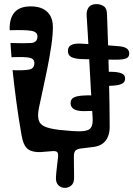

<svg xmlns="http://www.w3.org/2000/svg" viewBox="-20 -725 648 933"><path d="M284 -37Q284 -37 284 -37Q284 -37 284 -37Q284 -37 284 -37Q284 -37 284 -37Q284 -37 284 -37Q284 -37 284 -37Q284 -37 284 -37Q284 -37 284 -37ZM380 -37Q380 -37 380 -37Q380 -37 380 -37Q380 -37 380 -37Q380 -37 380 -37Q380 -37 380 -37Q380 -37 380 -37Q380 -37 380 -37Q380 -37 380 -37ZM550 -501Q582.5 -499 595.2 -490Q608 -481 608 -465Q608 -447 592.5 -441Q577 -435 546 -435Q503.5 -435 460.2 -435.8Q417 -436.5 374 -438Q342 -439.5 326 -448.2Q310 -457 310 -477Q310 -499 327.2 -506.8Q344.5 -514.5 372 -513Q420 -511 463.8 -508Q507.5 -505 550 -501ZM476 -306 472 -377Q505 -377 531.2 -375.8Q557.5 -374.5 572.8 -367.5Q588 -360.5 588 -344Q588 -326 573.5 -318.5Q559 -311 533.8 -309.2Q508.5 -307.5 476 -306ZM450 -187Q437.5 -186.5 420.5 -185.8Q403.5 -185 387 -185Q323 -185 323 -224Q323 -243 338.5 -251.2Q354 -259.5 390 -261Q406.5 -262 423.5 -261.5Q440.5 -261 451 -261Q476 -261 484 -251.2Q492 -241.5 492 -227Q492 -210 481.2 -199.2Q470.5 -188.5 450 -187ZM187 -621Q192.5 -621 197 -621Q201.5 -621 206 -621Q233.5 -618.5 229 -581Q227.5 -570 221 -565.2Q214.5 -560.5 204 -559Q201 -559 195.2 -558.8Q189.5 -558.5 185 -559Q174.5 -561.5 168 -570Q161.5 -578.5 163 -594Q164 -608.5 170.2 -614.5Q176.5 -620.5 187 -621ZM118 -663Q123.5 -663 128 -663Q132.5 -663 137 -663Q152 -661.5 157.2 -651.8Q162.5 -642 160 -623Q158.5 -612 152 -607.2Q145.5 -602.5 135 -601Q132 -601 126.2 -600.8Q120.5 -600.5 116 -601Q105.5 -603.5 99 -612Q92.5 -620.5 94 -636Q95.5 -661.5 118 -663ZM198 -368Q198 -368 198 -368Q198 -368 198 -368Q198 -368 198 -368Q198 -368 198 -368Q198 -368 198 -368Q198 -368 198 -368Q198 -368 198 -368Q198 -368 198 -368ZM178 14Q138.5 16 116.2 0Q94 -16 85 -66Q70 -151.5 59.2 -232.5Q48.5 -313.5 41 -384Q96.5 -382 121.8 -387Q147 -392 147 -418Q147 -439 125 -444.2Q103 -449.5 36 -447Q34.5 -465 33.2 -482.2Q32 -499.5 31 -516Q98.5 -514 130.2 -516Q162 -518 162 -548Q162 -570 132.5 -575.2Q103 -580.5 27 -578Q27 -579 27 -579.2Q27 -579.5 27 -580Q25 -634 49.8 -664Q74.5 -694 130 -694Q181 -694 209 -668Q237 -642 237 -593Q237 -554.5 229 -500.8Q221 -447 209.5 -390Q198 -333 186.8 -282.8Q175.5 -232.5 169 -200Q162 -163 167.8 -142Q173.5 -121 197 -110.2Q220.5 -99.5 267 -94Q339 -86 374.8 -87.2Q410.5 -88.5 421.5 -104Q432.5 -119.5 430 -154Q425.5 -219.5 421.5 -291Q417.5 -362.5 413.8 -431Q410 -499.5 406.8 -556.5Q403.5 -613.5 401 -650Q399.5 -673.5 410.8 -689.2Q422 -705 449 -705Q468.5 -705 484 -694.8Q499.5 -684.5 500 -656Q502.5 -588.5 505 -511.5Q507.5 -434.5 509.2 -359Q511 -283.5 512 -218.5Q513 -153.5 513 -110Q513 -82.5 504.8 -61.5Q496.5 -40.5 479.2 -27.5Q462 -14.5 435 -11Q398.5 -6 377.5 -4Q356.5 -2 347.8 5.8Q339 13.5 339 35Q339 50 339.2 70.5Q339.5 91 339.8 110Q340 129 340 140Q340 165.5 325.8 176.8Q311.5 188 295 188Q276.5 188 263.2 174.5Q250 161 252 135Q253 115.5 256.5 87Q260 58.5 262 39Q264.5 18 256.5 12.8Q248.5 7.5 229.2 9.8Q210 12 178 14Z"/></svg>

Font: Kablammo
Style: Regular
Weight: 400
Designer: Travis Kochel, Lizy Gershenzon, Daria Petrova, Ethan Cohen
Foundry: Vectro Type Foundry
Version: Version 1.002